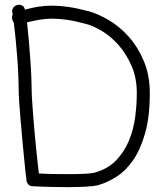

<svg xmlns="http://www.w3.org/2000/svg" viewBox="-20 -767 700 808"><path d="M379.9 -41Q434.6 -56.6 468.8 -92.3Q502.9 -127.9 522.5 -174.8Q542 -221.7 548.8 -273.9Q555.7 -326.2 555.7 -375Q555.7 -439.5 533.7 -489.7Q511.7 -540 479.5 -576.7Q447.3 -613.3 410.2 -635.7Q373 -658.2 342.8 -666Q295.9 -678.7 262.2 -683.6Q228.5 -688.5 200.2 -688.5Q171.9 -688.5 147 -684.1Q122.1 -679.7 93.8 -672.9Q97.7 -639.6 101.1 -599.1Q104.5 -558.6 107.4 -519Q110.4 -479.5 111.8 -444.8Q113.3 -410.2 113.3 -387.7Q113.3 -371.1 115.2 -343.3Q117.2 -315.4 119.6 -281.2Q122.1 -247.1 125.5 -210.4Q128.9 -173.8 132.3 -140.1Q135.7 -106.4 138.7 -79.1Q141.6 -51.8 143.6 -37.1Q171.9 -35.2 203.6 -34.7Q235.4 -34.2 266.6 -34.2Q305.7 -34.2 335.9 -35.6Q366.2 -37.1 379.9 -41ZM356.4 -718.8Q394.5 -708 439 -681.6Q483.4 -655.3 521.5 -612.8Q559.6 -570.3 585 -510.7Q610.4 -451.2 610.4 -375Q610.4 -274.4 590.3 -205.1Q570.3 -135.7 539.1 -91.3Q507.8 -46.9 469.7 -22.9Q431.6 1 394.5 11.7Q377 16.6 341.3 18.6Q305.7 20.5 265.6 20.5Q240.2 20.5 215.3 20Q190.4 19.5 169.9 19Q149.4 18.6 135.3 17.6Q121.1 16.6 116.2 16.6Q105.5 16.6 98.1 7.8Q90.8 -1 90.8 -15.6Q89.8 -18.6 87.4 -42Q85 -65.4 81.5 -100.1Q78.1 -134.8 74.2 -176.8Q70.3 -218.8 66.9 -259.3Q63.5 -299.8 61 -334Q58.6 -368.2 58.6 -387.7Q58.6 -412.1 57.1 -448.2Q55.7 -484.4 52.7 -523.9Q49.8 -563.5 45.9 -602.1Q42 -640.6 38.1 -671.9Q36.1 -673.8 34.2 -678.2Q32.2 -682.6 30.3 -691.4Q30.3 -699.2 33.2 -705.1Q33.2 -707 32.7 -710.4Q32.2 -713.9 31.2 -719.7Q31.2 -729.5 38.1 -737.3Q44.9 -745.1 58.6 -747.1Q80.1 -747.1 85 -726.6Q114.3 -734.4 141.1 -738.8Q168 -743.2 200.2 -743.2Q230.5 -743.2 268.1 -737.8Q305.7 -732.4 356.4 -718.8Z"/></svg>

Font: Coming Soon
Style: Regular
Weight: 400
Designer: Dathan Boardman
Foundry: Open Window
Version: Version 1.002